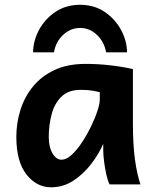

<svg xmlns="http://www.w3.org/2000/svg" viewBox="-20 -777 653 809"><path d="M571.8 0H441.9Q435.1 -11.7 428.7 -38.8Q422.4 -65.9 418.7 -95.5Q415 -125 415 -143.1V-170.9Q397 -128.9 364.7 -86.7Q332.5 -44.4 289.6 -16.1Q246.6 12.2 195.3 12.2Q133.8 12.2 91.3 -42.2Q48.8 -96.7 48.8 -200.2Q48.8 -258.3 65.9 -313.2Q83 -368.2 118.7 -412.1Q154.3 -456.1 209.5 -481.9Q264.6 -507.8 340.3 -507.8Q393.6 -507.8 446 -501.7Q498.5 -495.6 540 -485.8V-258.8Q540 -166.5 548.8 -103.8Q557.6 -41 571.8 0ZM400.4 -356.4V-388.7Q390.1 -391.1 370.6 -394.8Q351.1 -398.4 319.8 -398.4Q268.6 -398.4 239.3 -370.1Q210 -341.8 197.8 -296.4Q185.5 -251 185.5 -200.2Q185.5 -157.2 201.4 -130.6Q217.3 -104 239.3 -104Q259.8 -104 282 -124.5Q304.2 -145 325.2 -176.8Q346.2 -208.5 363.3 -243.7Q380.4 -278.8 390.4 -309.3Q400.4 -339.8 400.4 -356.4ZM515.1 -556.6H427.2Q418.9 -601.1 388.4 -630.1Q357.9 -659.2 317.4 -659.2Q277.3 -659.2 246.1 -630.1Q214.8 -601.1 207.5 -556.6H119.6Q119.6 -604 144 -650.1Q168.5 -696.3 213.1 -726.6Q257.8 -756.8 317.4 -756.8Q377 -756.8 421.4 -726.6Q465.8 -696.3 490.5 -650.1Q515.1 -604 515.1 -556.6Z"/></svg>

Font: Andika
Style: Bold
Weight: 700
Designer: Victor Gaultney, Annie Olsen, Julie Remington, Don Collingsworth, Eric Hays, Becca Hirsbrunner
Foundry: SIL International
Version: Version 6.101